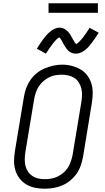

<svg xmlns="http://www.w3.org/2000/svg" viewBox="-20 -1139 640 1167"><path d="M251 8Q221 8 192 2Q163 -4 139 -18.5Q115 -33 98 -55.5Q81 -78 73 -105.5Q65 -133 65.5 -163Q66 -193 71 -223L125 -548Q129 -575 138.5 -601.5Q148 -628 164 -651.5Q180 -675 202.5 -693.5Q225 -712 251 -723Q277 -734 304 -740Q331 -746 358 -746Q388 -746 416.5 -738.5Q445 -731 469.5 -717Q494 -703 511 -680Q528 -657 536 -629.5Q544 -602 543.5 -572Q543 -542 538 -512L485 -187Q480 -160 471 -133.5Q462 -107 445.5 -83.5Q429 -60 406.5 -41.5Q384 -23 358 -12Q332 -1 305 3.5Q278 8 251 8ZM252 -50Q272 -50 292 -53.5Q312 -57 330.5 -66Q349 -75 365.5 -89Q382 -103 393 -120.5Q404 -138 410.5 -157.5Q417 -177 421 -196L475 -522Q478 -542 478.5 -563Q479 -584 474 -603Q469 -622 458.5 -638.5Q448 -655 431.5 -665.5Q415 -676 395.5 -680.5Q376 -685 355 -685Q335 -685 315.5 -681.5Q296 -678 277.5 -668.5Q259 -659 243 -645Q227 -631 215.5 -613.5Q204 -596 198 -577Q192 -558 188 -539L134 -213Q131 -193 130.5 -172Q130 -151 134.5 -132Q139 -113 149.5 -97Q160 -81 176 -70Q192 -59 212 -54.5Q232 -50 252 -50ZM442 -813Q437 -813 432 -813.5Q427 -814 422.5 -815.5Q418 -817 413.5 -819Q409 -821 405 -823.5Q401 -826 397.5 -829Q394 -832 391 -835Q388 -838 385 -842Q382 -846 379.5 -850Q377 -854 374.5 -858Q372 -862 369.5 -866Q367 -870 365 -873.5Q363 -877 360.5 -882Q358 -887 355.5 -891.5Q353 -896 350.5 -899.5Q348 -903 345 -907Q342 -911 341 -912Q338 -911 333.5 -908Q329 -905 324.5 -900.5Q320 -896 317.5 -893Q315 -890 312 -887Q309 -884 306.5 -880.5Q304 -877 301 -873.5Q298 -870 295 -865.5Q292 -861 288.5 -856.5Q285 -852 281.5 -847Q278 -842 274.5 -836.5Q271 -831 267 -825Q263 -819 259 -813L204 -843Q215 -861 225 -876Q235 -891 244.5 -903.5Q254 -916 263 -926Q272 -936 284.5 -946.5Q297 -957 311.5 -964Q326 -971 342 -971Q352 -971 361 -968Q370 -965 378 -959.5Q386 -954 392.5 -947.5Q399 -941 404.5 -933Q410 -925 413.5 -918Q417 -911 422.5 -901Q428 -891 432.5 -884Q437 -877 443 -871Q446 -872 450 -875Q454 -878 458.5 -882.5Q463 -887 466 -890Q469 -893 471.5 -896Q474 -899 477 -902.5Q480 -906 483 -909.5Q486 -913 489 -917.5Q492 -922 495.5 -926.5Q499 -931 502.5 -936Q506 -941 509.5 -946.5Q513 -952 517 -958Q521 -964 525 -970L580 -940Q569 -922 558.5 -907Q548 -892 538.5 -879.5Q529 -867 520.5 -857Q512 -847 499 -836.5Q486 -826 471.5 -819.5Q457 -813 442 -813ZM275 -1061V-1119H575V-1061Z"/></svg>

Font: Iosevka Etoile Light Oblique
Style: Regular
Weight: 300
Italic angle: -9°
Designer: Belleve Invis
Foundry: Belleve Invis
Version: Version 15.5.2; ttfautohint (v1.8.4)